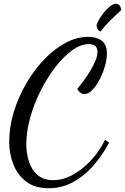

<svg xmlns="http://www.w3.org/2000/svg" viewBox="-20 -915 665 1022"><path d="M239 87Q165 87 118.5 51Q72 15 50.5 -41.5Q29 -98 29 -159Q29 -238 53 -317.5Q77 -397 119 -469.5Q161 -542 214.5 -598Q268 -654 328.5 -686.5Q389 -719 449 -719Q492 -719 520.5 -699Q549 -679 549 -630Q549 -600 538.5 -563Q528 -526 510.5 -492Q493 -458 471.5 -436Q450 -414 428 -414Q419 -414 409 -420.5Q399 -427 391 -442Q406 -459 424.5 -484Q443 -509 460 -537Q477 -565 488 -591.5Q499 -618 499 -639Q499 -657 488.5 -668.5Q478 -680 452 -680Q409 -680 362.5 -646Q316 -612 273 -555.5Q230 -499 195 -429.5Q160 -360 140 -286.5Q120 -213 120 -147Q120 -99 134 -55Q148 -11 180 16.5Q212 44 263 44Q317 44 370 14Q423 -16 467.5 -65Q512 -114 539 -171L561 -156Q526 -90 478 -34.5Q430 21 369.5 54Q309 87 239 87ZM515 -747Q504 -752 499 -762.5Q494 -773 494 -778Q494 -786 504 -805Q514 -824 530 -844.5Q546 -865 564 -880Q582 -895 597 -895Q607 -895 615 -887.5Q623 -880 625 -861Q589 -828 562.5 -801.5Q536 -775 515 -747Z"/></svg>

Font: Dancing Script SemiBold
Style: Regular
Weight: 600
Designer: Pablo Impallari
Foundry: Pablo Impallari
Version: Version 2.001